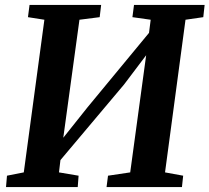

<svg xmlns="http://www.w3.org/2000/svg" viewBox="-20 -763 854 783"><path d="M4.5 0 8.5 -46.5 77 -60 161 -682.5 94 -693 100.5 -743H392.5L386.5 -693L304 -682.5L230.5 -146L204 -158.5L337 -325.5L624.5 -673.5L580 -568.5L594.5 -682.5L520 -693L526.5 -743H814.5L809 -693L736.5 -682.5L653 -60L727 -46.5L722 0H414.5L420.5 -46.5L511 -60L583.5 -592.5L609.5 -582L486 -418.5L188.5 -65L229.5 -135.5L220.5 -60L300.5 -46.5L297 0Z"/></svg>

Font: Merriweather
Style: Bold Italic
Weight: 700
Italic angle: -7.8°
Version: Version 2.101